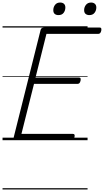

<svg xmlns="http://www.w3.org/2000/svg" viewBox="-20 -1105 819 1513"><path d="M112 0Q98 0 91.5 -5.5Q85 -11 88 -23L300 -869Q302 -878 309 -883Q316 -888 331 -888H765Q775 -888 777.5 -882Q780 -876 778 -863Q775 -850 769 -844Q763 -838 754 -838H346L260 -494H602Q612 -494 614.5 -488Q617 -482 615 -470Q612 -456 606 -450Q600 -444 591 -444H248L149 -50H554Q564 -50 567 -44Q570 -38 567 -25Q564 -12 558 -6Q552 0 543 0ZM441 -986Q422 -986 411 -995.5Q400 -1005 400 -1025Q400 -1049 414 -1067Q428 -1085 454 -1085Q473 -1085 484 -1075Q495 -1065 495 -1046Q495 -1022 481.5 -1004Q468 -986 441 -986ZM684 -986Q666 -986 654.5 -995.5Q643 -1005 643 -1025Q643 -1049 657.5 -1067Q672 -1085 698 -1085Q716 -1085 727.5 -1075Q739 -1065 739 -1046Q739 -1022 725 -1004Q711 -986 684 -986ZM0 378H670V388H0ZM0 -20H670V0H0ZM0 -505H670V-500H0ZM0 -898H670V-888H0Z"/></svg>

Font: Playwrite DE SAS Guides
Style: Regular
Weight: 400
Designer: Veronika Burian, José Scaglione
Foundry: TypeTogether
Version: Version 1.003